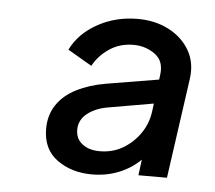

<svg xmlns="http://www.w3.org/2000/svg" viewBox="-38 -796 532 476"><g transform="rotate(5 228.0 -558.0)"><path d="M207 -361Q156 -361 120 -387Q84 -413 84 -464Q84 -498 101 -523.5Q118 -549 149.5 -565Q181 -581 222 -588L360 -611L354 -551L233 -530Q202 -525 181.5 -509Q161 -493 161 -468Q161 -446 177.5 -433Q194 -420 221 -420Q253 -420 278.5 -435Q304 -450 321 -474.5Q338 -499 342 -529L354 -621Q359 -656 335.5 -673Q312 -690 282 -690Q248 -690 222 -672.5Q196 -655 182 -629L122 -664Q142 -705 187 -730Q232 -755 287 -755Q330 -755 364 -737.5Q398 -720 416 -689Q434 -658 428 -617L393 -369H322L331 -439L348 -434Q325 -399 288 -380Q251 -361 207 -361Z"/></g></svg>

Font: Plus Jakarta Sans
Style: Italic
Weight: 400
Italic angle: -8°
Designer: Gumpita Rahayu
Foundry: Tokotype
Version: Version 2.006